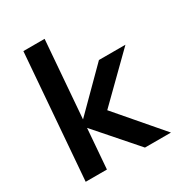

<svg xmlns="http://www.w3.org/2000/svg" viewBox="-173 -857 919 979"><g transform="rotate(-30 286.5 -368.0)"><path d="M397 0 171 -258 417 -504H573L292 -228L300 -291L550 0ZM48 0 106 -736H231L173 0Z"/></g></svg>

Font: Muli
Style: Bold Italic
Weight: 700
Italic angle: -4.541°
Designer: Vernon Adams
Foundry: Vernon Adams
Version: Version 2.100; ttfautohint (v1.8.1.43-b0c9)